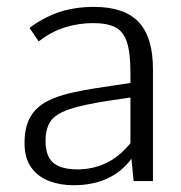

<svg xmlns="http://www.w3.org/2000/svg" viewBox="-20 -530 529 562"><path d="M194.8 12.2Q156.2 12.2 123.5 -0.2Q90.8 -12.7 71.3 -40Q51.8 -67.4 51.8 -110.8Q51.8 -157.7 68.4 -187Q85 -216.3 117.7 -233.4Q150.4 -250.5 198.5 -260.5Q246.6 -270.5 309.6 -279.3L361.8 -287.1V-316.4Q361.8 -374.5 351.8 -406Q341.8 -437.5 317.9 -450Q293.9 -462.4 252 -462.4Q211.4 -462.4 170.7 -450Q129.9 -437.5 93.3 -408.7Q93.3 -408.7 89.1 -414.8Q85 -420.9 79.8 -428.7Q74.7 -436.5 70.6 -442.4Q66.4 -448.2 66.4 -448.2Q105.5 -478 151.4 -493.9Q197.3 -509.8 255.9 -509.8Q344.2 -509.8 386 -465.3Q427.7 -420.9 427.7 -328.1V0H371.1L364.7 -65.4Q337.4 -27.8 294.9 -7.8Q252.4 12.2 194.8 12.2ZM207 -34.2Q251.5 -34.2 290.3 -52.5Q329.1 -70.8 361.8 -110.8V-244.6L299.8 -235.4Q221.2 -223.6 180.9 -209.5Q140.6 -195.3 127 -173.6Q113.3 -151.9 113.3 -117.7Q113.3 -72.8 136 -53.5Q158.7 -34.2 207 -34.2Z"/></svg>

Font: Pontano Sans Light
Style: Regular
Weight: 300
Designer: Vernon Adams
Foundry: Vernon Adams
Version: Version 2.001